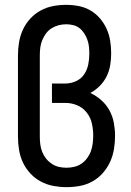

<svg xmlns="http://www.w3.org/2000/svg" viewBox="-20 -763 540 791"><path d="M254 8Q227 8 200 3Q173 -2 148.5 -15Q124 -28 105 -48.5Q86 -69 74.5 -93.5Q63 -118 58.5 -145.5Q54 -173 54 -200V-535Q54 -562 58.5 -589Q63 -616 74.5 -641Q86 -666 105 -686.5Q124 -707 148 -720Q172 -733 199 -738Q226 -743 253 -743Q279 -743 304.5 -738Q330 -733 352.5 -720Q375 -707 392 -687Q409 -667 419.5 -643.5Q430 -620 434 -594.5Q438 -569 438 -543Q438 -519 434 -494.5Q430 -470 419 -448Q408 -426 390.5 -408.5Q373 -391 352 -380Q376 -369 397 -350.5Q418 -332 431 -308Q444 -284 449 -257Q454 -230 454 -203Q454 -176 449.5 -148.5Q445 -121 433.5 -96Q422 -71 403.5 -50Q385 -29 360.5 -15.5Q336 -2 309 3Q282 8 254 8ZM254 -72Q271 -72 287 -76Q303 -80 316 -89Q329 -98 339 -111.5Q349 -125 354.5 -140.5Q360 -156 362 -172Q364 -188 364 -205Q364 -230 358.5 -254.5Q353 -279 337.5 -299Q322 -319 298.5 -329Q275 -339 250 -339H194V-419H250Q272 -419 293 -428.5Q314 -438 326.5 -456.5Q339 -475 343.5 -497Q348 -519 348 -541Q348 -556 346.5 -570.5Q345 -585 340 -599Q335 -613 327 -625.5Q319 -638 307.5 -647Q296 -656 281.5 -659.5Q267 -663 253 -663Q237 -663 221.5 -659Q206 -655 192.5 -646.5Q179 -638 169.5 -625Q160 -612 154 -597.5Q148 -583 146 -567Q144 -551 144 -535V-200Q144 -184 146 -168Q148 -152 154 -137Q160 -122 170 -109.5Q180 -97 193.5 -88Q207 -79 222.5 -75.5Q238 -72 254 -72Z"/></svg>

Font: Iosevka SS10 Medium
Style: Regular
Weight: 500
Monospace: yes
Designer: Belleve Invis
Foundry: Belleve Invis
Version: Version 28.0.6; ttfautohint (v1.8.4)